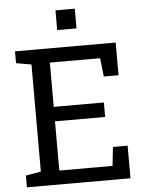

<svg xmlns="http://www.w3.org/2000/svg" viewBox="-60 -953 758 1000"><g transform="rotate(-5 319.0 -452.5)"><path d="M39.6 0V-61.5L119.1 -75.2V-635.3L39.6 -648.9V-710.9H565.9V-540H488.8L478 -636.7H215.3V-405.3H477.5V-329.6H215.3V-72.3H493.7L504.4 -170.4H581.1V0ZM268.1 -802.2V-905.3H369.1V-802.2Z"/></g></svg>

Font: Roboto Slab LO
Style: Regular
Weight: 400
Designer: Google
Version: Version 2.000